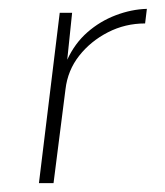

<svg xmlns="http://www.w3.org/2000/svg" viewBox="-20 -414 372 434"><path d="M143 -385 132 -279Q149 -316 177.5 -341Q206 -366 241.5 -379.5Q277 -393 312 -394L308 -361Q263 -361 224 -341Q185 -321 159 -288Q133 -255 128 -212L101 0H68L115 -385Z"/></svg>

Font: Josefin Sans ExtraLight
Style: Italic
Weight: 250
Italic angle: -7°
Designer: Santiago Orozco
Foundry: Typemade
Version: Version 2.000